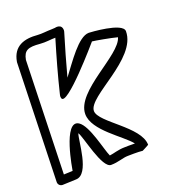

<svg xmlns="http://www.w3.org/2000/svg" viewBox="-146 -902 945 1043"><g transform="rotate(-20 327.0 -380.5)"><path d="M509.2 2.6C509.2 2.6 548 -17 548 -18C548 -124.5 334 -223.7 334 -291C334 -375.8 646 -477.7 646 -639C646 -690.5 456 -700 453 -700C391.8 -700 315.6 -582 260.9 -510.6C281.6 -589.1 305.8 -671.9 329.9 -751.8C330.5 -753.6 331 -756.6 331 -759C331 -799.4 289.3 -788 289.3 -788C281.6 -787.9 274.6 -787.3 271.7 -787C239.9 -786.7 211.5 -781.9 188.2 -783.9C112.5 -790.5 47 -771.8 32.4 -685.2C32.2 -684.3 32 -682.8 32 -681.7L12 2.3C11.6 17.2 23.7 28 37 28C47.2 28 108 25 115 25C196.4 25 199 -172.6 213.4 -206.8C233.2 -176.4 270.1 16 322 16C364.3 16 394.3 1 424.4 1C425 1 486.6 -0.7 509.2 2.6ZM235.4 -255.1C157.6 -304.6 114.2 -25.2 114 -25C106.3 -24.9 80.7 -23.7 62.8 -23L81.9 -678.5C91.4 -730.4 116.4 -740 183.8 -734.1C216.8 -731.2 246.6 -737 273 -737C273.2 -737 273.3 -737 273.3 -737C243.5 -637.7 215.6 -539.9 191.7 -440.9C190.1 -434.3 188 -428.5 190.7 -417.9C205.8 -359.9 453.3 -650 453.3 -650C467.8 -648.9 558.6 -632.6 593.9 -623C569.2 -528.5 284 -424.9 284 -291C284 -194.4 438.8 -106.6 483 -49.3C455.6 -50 425.2 -49.1 423.7 -49C384.5 -48.7 356.9 -37.1 332.8 -34.6C313.5 -75.1 284.8 -223.7 235.4 -255.1Z"/></g></svg>

Font: Rocketfuel
Style: Regular
Weight: 400
Designer: Mew Too
Foundry: Cannot Into Space Fonts.
Version: Version 0.27